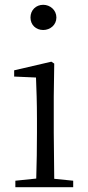

<svg xmlns="http://www.w3.org/2000/svg" viewBox="-20 -780 368 800"><path d="M160 -655C189 -655 215 -676 215 -707C215 -738 189 -760 160 -760C130 -760 107 -738 107 -707C107 -676 130 -655 160 -655ZM130 0H285V-27L206 -35L204 -227V-378L206 -515L194 -523L39 -487V-461L130 -457C132 -407 134 -352 134 -285V-227C134 -173 133 -91 131 -36L44 -27V0Z"/></svg>

Font: Noto Serif SC Light
Style: Regular
Weight: 300
Designer: Ryoko NISHIZUKA 西塚涼子 (kana & ideographs); Frank Grießhammer (Latin, Greek & Cyrillic); Wenlong ZHANG 张文龙 (bopomofo); San
Foundry: Adobe
Version: Version 2.001;hotconv 1.1.0;makeotfexe 2.6.0